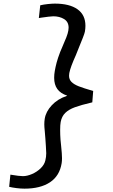

<svg xmlns="http://www.w3.org/2000/svg" viewBox="-20 -868 640 1090"><path d="M32 192.5 39 123.5Q90 132 110 132Q134 132 161.8 120Q189.5 108 210.8 87.5Q232 67 237.5 42.5Q242.5 22.5 242.5 2Q242.5 -8 240.5 -38Q238 -73.5 237.5 -82.5Q237 -89 234 -125Q231.5 -147.5 231.5 -162Q231.5 -179 234 -194Q240.5 -234.5 273.8 -270.2Q307 -306 359 -323.5L361.5 -325Q323.5 -337.5 305.5 -362.5Q287.5 -387.5 287.5 -426.5Q287.5 -445.5 291 -465Q295 -488 301.5 -512.8Q308 -537.5 322 -574L331 -595Q348 -634 356.8 -656.5Q365.5 -679 368 -695Q369.5 -703.5 369.5 -711Q369.5 -744 343.8 -759.8Q318 -775.5 282.5 -775.5Q273 -775.5 255 -773.2Q237 -771 216 -768L200.5 -765.5L208.5 -838Q228 -842.5 251.8 -845Q275.5 -847.5 291.5 -847.5Q374.5 -847.5 419.8 -815.5Q465 -783.5 465 -721.5Q465 -706 462 -688.5Q460 -678 450.2 -653.2Q440.5 -628.5 429.5 -602L410.5 -554.5Q379.5 -486 373.5 -453.5Q372 -445.5 372 -438.5Q372 -416.5 386.2 -402.5Q400.5 -388.5 427.2 -378Q454 -367.5 509 -351.5L504 -287Q440 -272 405.2 -259.2Q370.5 -246.5 350.5 -227Q330.5 -207.5 324.5 -175.5Q321.5 -160 321.5 -130.5Q321.5 -102.5 323.5 -75L327 -40Q332 7 332 30Q332 47 330 58.5Q318.5 130.5 263.8 166.8Q209 203 119 203Q98 203 72.8 199.8Q47.5 196.5 32 192.5Z"/></svg>

Font: JuliaMono Medium
Style: Italic
Weight: 500
Italic angle: -9°
Monospace: yes
Designer: cormullion
Foundry: corm
Version: Version 0.054; ttfautohint (v1.8.4)